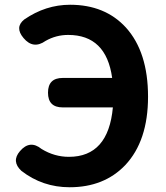

<svg xmlns="http://www.w3.org/2000/svg" viewBox="-20 -774 697 808"><path d="M273 14Q159 14 70 -55Q27 -95 64 -138Q106 -187 155 -147Q209 -114 270 -114Q436 -114 455 -322H318H244Q182 -322 182 -384Q182 -446 244 -446H452Q427 -627 267 -627Q216 -627 172 -602Q120 -565 79 -614Q41 -659 82 -692Q172 -754 275 -754Q422 -754 510 -658Q603 -555 603 -367Q603 -181 507 -79Q418 14 273 14Z"/></svg>

Font: GenSenRounded TW B
Style: Regular
Weight: 700
Version: Version 1.501;PS 1;hotconv 16.6.51;makeotf.lib2.5.65220